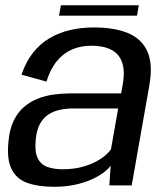

<svg xmlns="http://www.w3.org/2000/svg" viewBox="-20 -702 632 727"><path d="M184.2 5.3Q227.7 5.3 263.3 -2.4Q298.9 -10.1 326.4 -22.4Q353.8 -34.6 372.2 -48.5Q390.5 -62.3 399 -75.2L394 0H478.7L545.2 -377.2Q559.6 -457 538.8 -505.4Q517.9 -553.9 466.2 -576Q414.5 -598.1 335.4 -598.1Q288.4 -598.1 246.2 -588.4Q203.9 -578.6 168.1 -557.7Q132.3 -536.7 105.2 -502.5Q78.1 -468.4 61.4 -419.3L155.8 -393.1Q171.3 -442.3 196.6 -472.1Q221.8 -501.9 254.7 -515.4Q287.6 -528.9 325.9 -528.9Q370.9 -528.9 400.5 -514.1Q430.2 -499.2 442 -466.8Q453.8 -434.4 444.6 -381.8L438.6 -348.3H244.9Q213.6 -348.3 181.8 -343.8Q150 -339.3 121.2 -327.7Q92.5 -316 69.3 -295.6Q46.1 -275.3 31.1 -243.5Q16.1 -211.7 12.1 -166.6Q5.2 -98.1 24.1 -60.9Q43 -23.7 84.2 -9.2Q125.3 5.3 184.2 5.3ZM217.1 -61.1Q183.4 -61.1 158.7 -70.2Q134 -79.4 122.4 -103.8Q110.8 -128.2 115.4 -174.1Q118.8 -210.9 131.9 -234Q145 -257.1 165 -269.5Q184.9 -281.9 208.9 -286.6Q232.8 -291.4 258.2 -291.4H427.4L400.2 -136.8Q387.7 -118.4 361.9 -101Q336.1 -83.5 299.4 -72.3Q262.7 -61.1 217.1 -61.1ZM203.4 -642.6H498.7L505.6 -682.1H210.6Z"/></svg>

Font: Anybody Thin
Style: Italic
Weight: 100
Italic angle: -10°
Designer: Tyler Finck
Foundry: Etcetera Type Company
Version: Version 1.114;gftools[0.9.25]